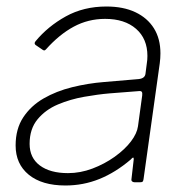

<svg xmlns="http://www.w3.org/2000/svg" viewBox="-20 -560 578 590"><path d="M382 -70Q335 -30 285.5 -10Q236 10 181 10Q109 10 68.5 -23Q28 -56 28 -113Q28 -164 51.5 -199.5Q75 -235 114 -257.5Q153 -280 201.5 -292Q250 -304 300 -308L406 -317Q425 -319 427 -333L431 -364Q432 -370 432.5 -376Q433 -382 433 -388Q433 -441 398 -471.5Q363 -502 303 -502Q251 -502 206.5 -478Q162 -454 121 -408Q118 -405 116 -405Q114 -405 111 -407L89 -422Q87 -424 86.5 -426.5Q86 -429 89 -433Q127 -479 182 -509.5Q237 -540 307 -540Q359 -540 396 -522.5Q433 -505 453 -473Q473 -441 473 -396Q473 -389 472.5 -381.5Q472 -374 471 -366L421 -9Q420 -3 418 -1.5Q416 0 411 0H393Q389 0 386 -2.5Q383 -5 384 -10L391 -71Q391 -81 382 -70ZM417 -267Q418 -275 415.5 -278Q413 -281 406 -280L316 -273Q281 -270 238.5 -262.5Q196 -255 158 -239Q120 -223 95.5 -193.5Q71 -164 71 -118Q71 -75 102.5 -51.5Q134 -28 189 -28Q227 -28 264 -42Q301 -56 332 -78Q364 -101 382.5 -125.5Q401 -150 404 -172Z"/></svg>

Font: Libre Franklin Thin Thin
Style: Italic
Weight: 250
Italic angle: -8°
Version: Version 3.000